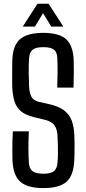

<svg xmlns="http://www.w3.org/2000/svg" viewBox="-20 -980 454 1008"><path d="M208.5 7.5Q123.5 7.5 86 -26.5Q48.5 -60.5 45.5 -139Q45 -166 44.8 -190Q44.5 -214 45.2 -238.5Q46 -263 47.5 -290.5H131.5Q129.5 -247.5 129.2 -207.2Q129 -167 131.5 -126.5Q133.5 -94.5 151 -81.2Q168.5 -68 208 -68Q246 -68 262.8 -81.2Q279.5 -94.5 282 -126.5Q284 -148 284.2 -172Q284.5 -196 283.8 -220Q283 -244 282 -265Q280.5 -303 265.5 -322.5Q250.5 -342 218 -350.5L157.5 -365Q115 -375.5 90.8 -395.2Q66.5 -415 56 -448.2Q45.5 -481.5 44 -531.5Q43.5 -562.5 43.8 -595.5Q44 -628.5 44.5 -662.5Q46 -714.5 63 -746.2Q80 -778 115.5 -792.8Q151 -807.5 208 -807.5Q290.5 -807.5 327.5 -773.8Q364.5 -740 367 -662Q368 -631.5 367.5 -595.2Q367 -559 366 -520H280.5Q282 -564 282.2 -601.2Q282.5 -638.5 281 -674Q280 -706.5 263 -719.5Q246 -732.5 207.5 -732.5Q169 -732.5 152 -719.5Q135 -706.5 132.5 -674Q130.5 -637.5 130.8 -603.2Q131 -569 132.5 -531.5Q134 -491.5 145 -471.8Q156 -452 183 -445.5L239 -433Q287 -422 315.2 -401.5Q343.5 -381 356.2 -347.8Q369 -314.5 370.5 -265Q371.5 -245.5 371.5 -223.5Q371.5 -201.5 371.2 -180Q371 -158.5 370 -139Q367 -60.5 329.8 -26.5Q292.5 7.5 208.5 7.5ZM99.5 -840.5 177 -960.5H235L312.5 -840.5H249L206 -911L163.5 -840.5Z"/></svg>

Font: Big Shoulders Text Thin Medium
Style: Regular
Weight: 500
Version: Version 2.002